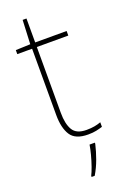

<svg xmlns="http://www.w3.org/2000/svg" viewBox="-167 -713 652 987"><g transform="rotate(-20 159.5 -219.0)"><path d="M212 -15Q237 -15 256 -18.5Q275 -22 291 -28V-3Q275 2 256.5 6Q238 10 212 10Q142 10 116.5 -30Q91 -70 91 -140V-503H10V-525L90 -528L96 -659H117V-528H289V-503H117V-143Q117 -82 137 -48.5Q157 -15 212 -15ZM229 67Q220 106 205.5 146Q191 186 170 221H153V215Q161 200 171 171.5Q181 143 189 112.5Q197 82 200 61H229Z"/></g></svg>

Font: Noto Sans Thaana Thin
Style: Regular
Weight: 100
Designer: David Williams
Foundry: Google Inc.
Version: Version 3.001; ttfautohint (v1.8.4.7-5d5b)